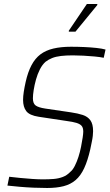

<svg xmlns="http://www.w3.org/2000/svg" viewBox="-20 -929 546 957"><path d="M215 8Q183 8 147.5 6.5Q112 5 78 2Q44 -1 17 -4L26 -48Q51 -45 81.5 -42Q112 -39 142 -37Q172 -35 194 -35Q223 -35 247.5 -37Q272 -39 293 -47Q314 -55 330 -72Q342 -81 352.5 -101.5Q363 -122 371 -147Q379 -172 384 -197.5Q389 -223 392 -243Q395 -263 395 -273Q395 -292 387 -301.5Q379 -311 361 -316.5Q343 -322 312 -326L173 -347Q127 -354 111 -375Q95 -396 95 -431Q95 -449 98.5 -471.5Q102 -494 108 -521Q119 -570 137 -604Q155 -638 181.5 -658Q208 -678 246 -687Q284 -696 334 -696Q368 -696 400.5 -694.5Q433 -693 461 -690Q489 -687 506 -682L497 -641Q478 -645 451 -647.5Q424 -650 396 -651.5Q368 -653 343 -653Q309 -653 283.5 -650Q258 -647 239.5 -639.5Q221 -632 207 -621Q191 -607 179 -583.5Q167 -560 159.5 -533Q152 -506 148 -481Q144 -456 144 -439Q144 -413 158 -403Q172 -393 205 -388L334 -369Q368 -364 392.5 -356Q417 -348 430.5 -329.5Q444 -311 444 -275Q444 -265 442.5 -251.5Q441 -238 437.5 -221.5Q434 -205 430 -185Q417 -128 399.5 -90.5Q382 -53 357 -31.5Q332 -10 297 -1Q262 8 215 8ZM323 -771V-776L413 -909H465V-904L356 -771Z"/></svg>

Font: Saira SemiCondensed ExtraLight
Style: Italic
Weight: 250
Width: 4
Italic angle: -12°
Designer: Hector Gatti with collaboration of the Omnibus-Type team
Foundry: Omnibus-Type
Version: Version 1.101